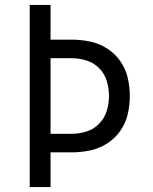

<svg xmlns="http://www.w3.org/2000/svg" viewBox="-20 -755 616 775"><path d="M100 0H184V-140H268Q306 -140 342.5 -147.5Q379 -155 411 -175Q443 -195 465 -226Q487 -257 495.5 -293.5Q504 -330 504 -368Q504 -405 495.5 -441.5Q487 -478 465 -509Q443 -540 411 -560Q379 -580 342.5 -587.5Q306 -595 268 -595H184V-735H100ZM184 -215V-520H268Q299 -520 328.5 -511Q358 -502 380 -480Q402 -458 411 -428Q420 -398 420 -368Q420 -337 411 -307.5Q402 -278 380 -255.5Q358 -233 328.5 -224Q299 -215 268 -215Z"/></svg>

Font: Iosevka SS01 Extended
Style: Regular
Weight: 400
Width: 7
Monospace: yes
Designer: Belleve Invis
Foundry: Belleve Invis
Version: Version 3.4.7; ttfautohint (v1.8.3)